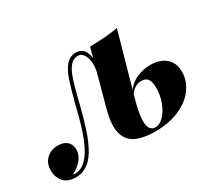

<svg xmlns="http://www.w3.org/2000/svg" viewBox="-165 -740 1081 962"><g transform="rotate(-30 376.0 -259.0)"><path d="M488 -187Q468 -116 465.5 -76Q463 -36 474 -20Q485 -4 503 -4Q530 -4 553.5 -29Q577 -54 591.5 -92.5Q606 -131 606 -173Q606 -209 594.5 -225Q583 -241 558 -241Q538 -241 520.5 -230.5Q503 -220 491 -200L493 -217Q518 -254 557 -271Q596 -288 637 -288Q691 -288 724.5 -260Q758 -232 758 -178Q758 -128 726.5 -84Q695 -40 635 -13Q575 14 491 14Q429 14 385.5 -5Q342 -24 328 -73Q314 -122 339 -212L422 -518Q469 -519 509.5 -522Q550 -525 585 -532ZM41 -4Q72 -5 96.5 -26.5Q121 -48 139.5 -82.5Q158 -117 172 -157.5Q186 -198 196 -236Q206 -274 213 -303Q231 -374 247.5 -424.5Q264 -475 287 -501.5Q310 -528 345 -528Q384 -528 399 -490.5Q414 -453 399 -397L388 -391Q398 -444 384.5 -476.5Q371 -509 345 -509Q321 -509 304 -491Q287 -473 274.5 -441.5Q262 -410 251 -366.5Q240 -323 227 -272Q213 -217 195 -162Q177 -107 152 -63.5Q127 -20 91 0Q75 9 60 11.5Q45 14 34 14Q-13 14 -36 -13Q-59 -40 -59 -78Q-59 -121 -32 -145.5Q-5 -170 33 -170Q68 -170 86.5 -152.5Q105 -135 105 -107Q105 -75 82.5 -48.5Q60 -22 28 -7Q29 -6 33 -5Q37 -4 41 -4Z"/></g></svg>

Font: Playfair Display ExtraBold
Style: Italic
Weight: 800
Italic angle: -14°
Designer: Claus Eggers Sørensen
Foundry: Claus Eggers Sørensen
Version: Version 1.203